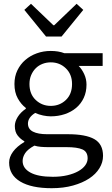

<svg xmlns="http://www.w3.org/2000/svg" viewBox="-20 -766 590 1010"><path d="M108 -19Q69 4 48.5 32Q28 60 28 89Q28 154 86.5 189Q145 224 252 224Q314 224 364 210Q414 196 449 173Q484 150 503 119Q522 88 522 54Q522 -8 476.5 -34Q431 -60 337 -60H228Q180 -60 153.5 -73.5Q127 -87 127 -116Q127 -148 165 -172Q185 -163 206.5 -158.5Q228 -154 247 -154Q286 -154 320.5 -165.5Q355 -177 380.5 -198.5Q406 -220 420.5 -251Q435 -282 435 -321Q435 -350 423 -376Q411 -402 394 -419H520V-486H319Q288 -498 247 -498Q208 -498 173.5 -485.5Q139 -473 113 -450.5Q87 -428 71.5 -396Q56 -364 56 -324Q56 -280 73.5 -248.5Q91 -217 116 -198V-194Q88 -175 73 -150.5Q58 -126 58 -103Q58 -72 73 -53Q88 -34 108 -23ZM330 8Q386 8 413.5 20Q441 32 441 67Q441 86 428.5 103.5Q416 121 392 134.5Q368 148 334 156Q300 164 258 164Q180 164 139.5 141.5Q99 119 99 81Q99 60 112.5 39.5Q126 19 161 0Q177 5 195.5 6.5Q214 8 235 8ZM135 -324Q135 -350 144 -371Q153 -392 168 -407Q183 -422 203.5 -430Q224 -438 247 -438Q294 -438 326.5 -406.5Q359 -375 359 -324Q359 -271 326.5 -240Q294 -209 247 -209Q201 -209 168 -240Q135 -271 135 -324ZM108 -714 222 -574H304L418 -714L383 -746L265 -633H261L143 -746Z"/></svg>

Font: Codetta
Style: Regular
Weight: 400
Italic angle: -11°
Designer: Ulrich Proeller
Foundry: PROSA GmbH
Version: Version 2.00;September 29, 2018;FontCreator 11.5.0.2427 64-b